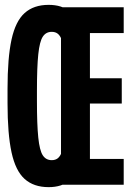

<svg xmlns="http://www.w3.org/2000/svg" viewBox="-20 -760 540 790"><path d="M180 10Q119 10 81.5 -23.5Q44 -57 27.5 -133Q11 -209 11 -335V-395Q11 -522 27.5 -597.5Q44 -673 81.5 -706.5Q119 -740 180 -740Q235 -740 266 -713Q297 -686 314 -623L235 -594Q228 -613 218 -621Q208 -629 193 -629Q169 -629 156 -609Q143 -589 137.5 -536.5Q132 -484 132 -386V-344Q132 -247 137.5 -194Q143 -141 156 -121Q169 -101 193 -101Q208 -101 218 -109Q228 -117 235 -136L314 -107Q297 -45 266 -17.5Q235 10 180 10ZM231 0V-730H489V-624H350V-438H481V-334H350V-106H489V0Z"/></svg>

Font: M PLUS 1 Code SemiBold
Style: Regular
Weight: 600
Designer: Coji Morishita
Foundry: UNDERFOREST DESIGN
Version: Version 1.005